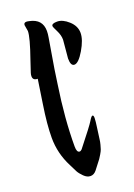

<svg xmlns="http://www.w3.org/2000/svg" viewBox="-145 -803 604 868"><g transform="rotate(-20 156.5 -369.5)"><path d="M92 -705 87 -735Q87 -747 100 -747Q105 -747 113 -745Q173 -733 173 -676Q173 -662 170 -645.5Q167 -629 158.5 -577Q150 -525 146 -502L136 -433Q112 -275 112 -142Q112 -113 126 -113Q131 -113 137 -119Q207 -207 218.5 -226.5Q230 -246 235.5 -246Q241 -246 241 -232.5Q241 -219 235.5 -181.5Q230 -144 229 -133.5Q228 -123 224.5 -110Q221 -97 218.5 -89.5Q216 -82 208 -68.5Q200 -55 197 -51Q176 -23 163.5 -7.5Q151 8 134.5 8Q118 8 103 -7Q88 -22 81.5 -34Q75 -46 63 -71Q28 -139 28 -214Q28 -278 42.5 -371Q57 -464 60 -487Q37 -487 37 -507Q37 -515 39.5 -522.5Q42 -530 58 -578Q92 -675 92 -705ZM220 -526 228 -614Q228 -636 216 -659.5Q204 -683 204 -688Q204 -700 230.5 -700Q257 -700 285 -674.5Q313 -649 313 -616Q313 -583 285.5 -536.5Q258 -490 238 -490Q220 -490 220 -526Z"/></g></svg>

Font: Devonshire
Style: Regular
Weight: 400
Designer: Astigmatic (AOETI)
Foundry: Astigmatic (AOETI)
Version: Version 1.001